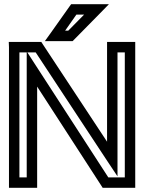

<svg xmlns="http://www.w3.org/2000/svg" viewBox="-20 -875 690 920"><path d="M628 0V-649V-674H603H518H493V-649V-196L185 -663L178 -674H165H48H22L23 -649V0V25H48H133H158V0V-460L465 14L472 25H486H603H628V0ZM108 -624V-545V-25H73V-624H108ZM578 -25H499L153 -559L111 -624H151L497 -99L543 -30V-113V-624H578V-25ZM443 -855H334H321L313 -844L223 -717L195 -678H244H318H328L335 -685L460 -812L502 -855H443ZM383 -805 307 -728H292L346 -805H383Z"/></svg>

Font: Gamestation DisplayOutline
Style: Regular
Weight: 400
Designer: Jonas Hecksher
Foundry: Jonas Hecksher, Playtypeª, e-types AS
Version: Version 1.003